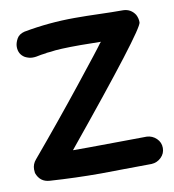

<svg xmlns="http://www.w3.org/2000/svg" viewBox="-68 -601 614 678"><g transform="rotate(-10 239.0 -262.5)"><path d="M240 16Q149 16 58 10Q23 8 11 -26L10 -39Q10 -58 23 -73Q120 -188 213.5 -305.5Q307 -423 317 -438L321 -442L248 -443Q168 -443 140 -438L128 -437Q124 -437 124 -436Q105 -434 87 -430Q81 -429 74 -429Q61 -429 47 -436Q25 -449 25 -476Q25 -489 33 -504Q41 -519 61 -524Q152 -541 244 -541Q288 -541 331.5 -539.5Q375 -538 418 -538Q445 -537 460 -514Q467 -501 467 -486Q467 -460 157 -82H212L321 -83Q371 -84 422 -84Q442 -83 456.5 -69Q471 -55 471 -35Q471 -15 456.5 -1Q442 13 422 14Q371 14 321 15Z"/></g></svg>

Font: Bad Comic
Style: Regular
Weight: 400
Designer: GGBotNet
Foundry: f0n7
Version: 0.9